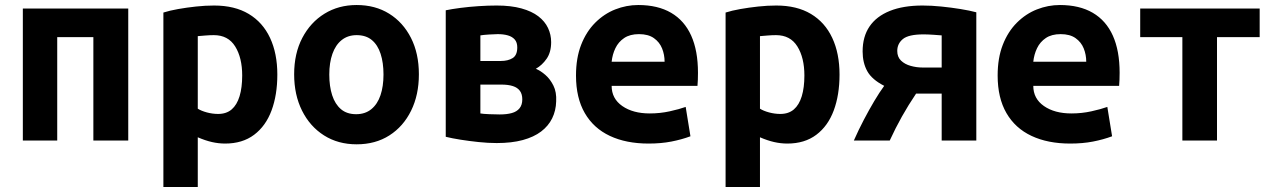

<svg xmlns="http://www.w3.org/2000/svg" viewBox="-20 -560 5080 765"><path d="M71 0V-526H491V0H352V-412H208V0Z M631 185V-510Q656 -518 690 -524Q724 -530 761 -534Q798 -538 833 -538Q915 -538 971 -504.5Q1027 -471 1056 -409Q1085 -347 1085 -263Q1085 -182 1062 -120Q1039 -58 992.5 -23Q946 12 877 12Q851 12 824.5 6Q798 0 768 -13V185ZM849 -106Q882 -106 903 -124Q924 -142 934.5 -176.5Q945 -211 945 -259Q945 -330 917 -375Q889 -420 832 -420Q816 -420 798 -418.5Q780 -417 768 -416V-127Q782 -118 804.5 -112Q827 -106 849 -106Z M1401 15Q1327 15 1271 -20.5Q1215 -56 1183.5 -119Q1152 -182 1152 -264Q1152 -347 1184.5 -409Q1217 -471 1273 -505.5Q1329 -540 1401 -540Q1475 -540 1530.5 -505.5Q1586 -471 1617.5 -409Q1649 -347 1649 -264Q1649 -182 1618 -119Q1587 -56 1531.5 -20.5Q1476 15 1401 15ZM1399 -105Q1435 -105 1459.5 -125Q1484 -145 1496 -180.5Q1508 -216 1508 -263Q1508 -310 1496.5 -345.5Q1485 -381 1461.5 -400.5Q1438 -420 1401 -420Q1366 -420 1341.5 -400.5Q1317 -381 1304.5 -345.5Q1292 -310 1292 -263Q1292 -216 1303.5 -180.5Q1315 -145 1338.5 -125Q1362 -105 1399 -105Z M1959 10Q1925 10 1887 6Q1849 2 1814.5 -3.5Q1780 -9 1756 -15V-519Q1780 -524 1814.5 -528.5Q1849 -533 1887 -535.5Q1925 -538 1959 -538Q2016 -538 2057.5 -526.5Q2099 -515 2125 -495Q2151 -475 2163.5 -448.5Q2176 -422 2176 -392Q2176 -352 2158 -326Q2140 -300 2115 -286Q2134 -278 2153 -261.5Q2172 -245 2185 -219Q2198 -193 2196 -156Q2195 -119 2180 -88.5Q2165 -58 2136 -36Q2107 -14 2063 -2Q2019 10 1959 10ZM1971 -104Q1999 -104 2019 -109.5Q2039 -115 2050 -128.5Q2061 -142 2061 -164Q2061 -185 2051.5 -198Q2042 -211 2023.5 -217Q2005 -223 1977 -223H1894V-108Q1905 -106 1930 -105Q1955 -104 1971 -104ZM1894 -317H1975Q2004 -317 2022.5 -328.5Q2041 -340 2041 -371Q2041 -391 2031 -402.5Q2021 -414 2003.5 -419Q1986 -424 1963 -424Q1952 -424 1928.5 -422.5Q1905 -421 1894 -419Z M2564 12Q2475 12 2410 -18.5Q2345 -49 2310 -109.5Q2275 -170 2275 -259Q2275 -329 2295.5 -381.5Q2316 -434 2351.5 -469.5Q2387 -505 2431.5 -522.5Q2476 -540 2523 -540Q2601 -540 2654 -509Q2707 -478 2734 -418Q2761 -358 2761 -270Q2761 -257 2760.5 -242.5Q2760 -228 2759 -218H2417Q2417 -167 2459.5 -137.5Q2502 -108 2569 -108Q2610 -108 2648.5 -116.5Q2687 -125 2712 -134L2731 -17Q2696 -4 2655 4Q2614 12 2564 12ZM2417 -314H2628Q2628 -342 2618 -367Q2608 -392 2585.5 -408Q2563 -424 2526 -424Q2490 -424 2467 -408.5Q2444 -393 2432 -368Q2420 -343 2417 -314Z M2871 185V-510Q2896 -518 2930 -524Q2964 -530 3001 -534Q3038 -538 3073 -538Q3155 -538 3211 -504.5Q3267 -471 3296 -409Q3325 -347 3325 -263Q3325 -182 3302 -120Q3279 -58 3232.5 -23Q3186 12 3117 12Q3091 12 3064.5 6Q3038 0 3008 -13V185ZM3089 -106Q3122 -106 3143 -124Q3164 -142 3174.5 -176.5Q3185 -211 3185 -259Q3185 -330 3157 -375Q3129 -420 3072 -420Q3056 -420 3038 -418.5Q3020 -417 3008 -416V-127Q3022 -118 3044.5 -112Q3067 -106 3089 -106Z M3382 0Q3401 -43 3422 -83Q3443 -123 3463.5 -157.5Q3484 -192 3503 -218Q3454 -243 3435.5 -276.5Q3417 -310 3417 -355Q3417 -414 3444.5 -454.5Q3472 -495 3525.5 -516.5Q3579 -538 3656 -538Q3691 -538 3730.5 -534Q3770 -530 3807 -524Q3844 -518 3870 -511V0H3732V-187H3653Q3648 -187 3642 -187Q3636 -187 3630 -187Q3599 -141 3573.5 -95.5Q3548 -50 3525 0ZM3655 -291H3732V-419Q3721 -420 3698.5 -421.5Q3676 -423 3660 -423Q3600 -423 3577.5 -404.5Q3555 -386 3555 -357Q3555 -333 3570 -318.5Q3585 -304 3608.5 -297.5Q3632 -291 3655 -291Z M4244 12Q4155 12 4090 -18.5Q4025 -49 3990 -109.5Q3955 -170 3955 -259Q3955 -329 3975.5 -381.5Q3996 -434 4031.5 -469.5Q4067 -505 4111.5 -522.5Q4156 -540 4203 -540Q4281 -540 4334 -509Q4387 -478 4414 -418Q4441 -358 4441 -270Q4441 -257 4440.5 -242.5Q4440 -228 4439 -218H4097Q4097 -167 4139.5 -137.5Q4182 -108 4249 -108Q4290 -108 4328.5 -116.5Q4367 -125 4392 -134L4411 -17Q4376 -4 4335 4Q4294 12 4244 12ZM4097 -314H4308Q4308 -342 4298 -367Q4288 -392 4265.5 -408Q4243 -424 4206 -424Q4170 -424 4147 -408.5Q4124 -393 4112 -368Q4100 -343 4097 -314Z M4691 0V-412H4523V-526H4999V-412H4829V0Z"/></svg>

Font: Ubuntu Sans Mono
Style: Bold
Weight: 700
Monospace: yes
Designer: Dalton Maag Ltd
Foundry: Dalton Maag Ltd
Version: Version 1.006